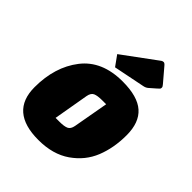

<svg xmlns="http://www.w3.org/2000/svg" viewBox="-208 -865 1007 1007"><g transform="rotate(45 295.0 -362.0)"><path d="M35 -167Q35 -317 111.5 -416Q188 -515 341 -515Q452 -515 503.5 -469.5Q555 -424 555 -330Q555 -236 524.5 -160Q494 -84 423 -34.5Q352 15 245 15Q35 15 35 -167ZM261 -327 227 -131H256Q290 -131 307 -138.5Q324 -146 329 -173L364 -369H334Q300 -369 283 -361.5Q266 -354 261 -327ZM434 -574 260 -539 219 -596 408 -735Q414 -739 421 -739Q428 -739 437 -728L500 -654Q509 -644 509 -637.5Q509 -631 506.5 -627.5Q504 -624 460 -586Q450 -577 434 -574Z"/></g></svg>

Font: Changa One
Style: Italic
Weight: 400
Italic angle: -12°
Designer: Eduardo Rodriguez Tunni
Foundry: Eduardo Rodriguez Tunni
Version: Version 1.003